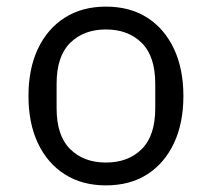

<svg xmlns="http://www.w3.org/2000/svg" viewBox="-20 -548 640 580"><path d="M300 12Q228 12 175.5 -21.5Q123 -55 94.5 -115.5Q66 -176 66 -258Q66 -340 94.5 -400.5Q123 -461 175.5 -494.5Q228 -528 300 -528Q373 -528 425 -494.5Q477 -461 505.5 -400.5Q534 -340 534 -258Q534 -176 505.5 -115.5Q477 -55 425 -21.5Q373 12 300 12ZM300 -57Q367 -57 408 -97.5Q449 -138 449 -221V-295Q449 -378 408 -418.5Q367 -459 300 -459Q233 -459 192 -418.5Q151 -378 151 -295V-221Q151 -138 192 -97.5Q233 -57 300 -57Z"/></svg>

Font: Lilex
Style: Regular
Weight: 400
Monospace: yes
Designer: Mike Abbink, Paul van der Laan, Pieter van Rosmalen, Mikhael Khrustik
Foundry: Mikhael Khrustik
Version: Version 2.510